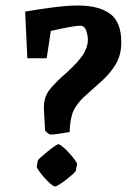

<svg xmlns="http://www.w3.org/2000/svg" viewBox="-20 -654 502 695"><path d="M143 -183 139 -259Q137 -303 162 -332.5Q187 -362 219 -389Q263 -429 280.5 -456Q298 -483 298 -510Q298 -526 292 -543.5Q286 -561 270 -561Q259 -561 228.5 -555.5Q198 -550 164 -542L149 -443H79L71 -612Q122 -621 173.5 -627.5Q225 -634 262 -634Q337 -634 378 -604.5Q419 -575 419 -501Q419 -455 399 -421.5Q379 -388 348 -360.5Q317 -333 285 -304Q259 -280 246.5 -254Q234 -228 232 -176Q216 -173 194.5 -170Q173 -167 163 -167Q159 -167 151 -173.5Q143 -180 143 -183ZM117 -73Q117 -75 127.5 -84.5Q138 -94 151.5 -105Q165 -116 176.5 -124Q188 -132 191 -132Q196 -132 207.5 -122.5Q219 -113 231 -99.5Q243 -86 251.5 -74.5Q260 -63 259 -59L254 -35Q253 -32 243 -23Q233 -14 219.5 -3.5Q206 7 194.5 14Q183 21 180 21Q174 21 163 11.5Q152 2 140.5 -11Q129 -24 121 -35.5Q113 -47 113 -51Z"/></svg>

Font: Grenze Gotisch
Style: Bold
Weight: 700
Designer: Renata Polastri
Foundry: Omnibus-Type
Version: Version 1.001